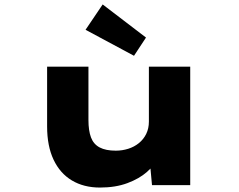

<svg xmlns="http://www.w3.org/2000/svg" viewBox="-20 -833 1076 864"><path d="M430 11Q357 11 303.5 -21Q250 -53 221 -114.5Q192 -176 192 -264V-533H378V-293Q378 -245 389.5 -214.5Q401 -184 428.5 -169.5Q456 -155 501 -155Q530 -155 557 -163.5Q584 -172 605 -189Q626 -206 638 -230.5Q650 -255 650 -286V-533H836V0H664L654 -108L689 -120Q676 -90 641.5 -59.5Q607 -29 553.5 -9Q500 11 430 11ZM583 -582 365 -699 442 -813 637 -664Z"/></svg>

Font: Lexend Zetta ExtraBold
Style: Regular
Weight: 800
Designer: Bonnie Shaver-Troup, Thomas Jockin
Foundry: Lexend
Version: Version 1.007